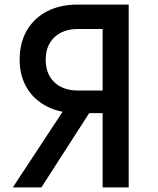

<svg xmlns="http://www.w3.org/2000/svg" viewBox="-20 -820 690 840"><path d="M429 0V-325H320Q243 -325 186 -354Q129 -383 97.5 -435.5Q66 -488 66 -559Q66 -633 97.5 -687Q129 -741 186 -770.5Q243 -800 320 -800H543V0ZM36 0 263 -345H383L161 0ZM321 -424H429V-693H321Q256 -693 218 -657Q180 -621 180 -559Q180 -496 218 -460Q256 -424 321 -424Z"/></svg>

Font: Martian Mono SemiCondensed
Style: Regular
Weight: 400
Width: 4
Designer: Roman Shamin
Foundry: Evil Martians
Version: Version 1.000